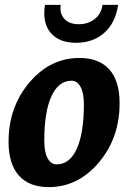

<svg xmlns="http://www.w3.org/2000/svg" viewBox="-20 -747 526 785"><path d="M305 -510Q385 -510 427 -463Q469 -416 469 -325Q469 -183 384 -82.5Q299 18 179 18Q99 18 57 -29.5Q15 -77 15 -167Q15 -309 100 -409.5Q185 -510 305 -510ZM273 -417Q219 -417 190 -353Q161 -289 161 -171Q161 -126 174.5 -100.5Q188 -75 212 -75Q265 -75 294 -139Q323 -203 323 -321Q323 -366 309.5 -391.5Q296 -417 273 -417ZM188 -612Q161 -643 161 -693Q161 -709 164 -727H228Q227 -720 227 -713Q227 -686 246 -667Q265 -648 302.5 -648Q340 -648 367 -669Q394 -690 399 -727H463Q452 -653 406 -612.5Q360 -572 291 -572Q222 -572 188 -612Z"/></svg>

Font: Andada
Style: Bold Italic
Weight: 700
Italic angle: -8.29999°
Designer: Carolina Giovagnoli
Foundry: Carolina Giovagnoli
Version: Version 1.003